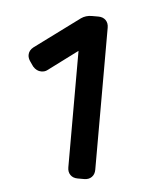

<svg xmlns="http://www.w3.org/2000/svg" viewBox="-36 -731 304 412"><g transform="rotate(5 115.5 -525.0)"><path d="M160 -350H146Q136 -350 130 -356Q124 -362 124 -372V-623L61 -576Q56 -572 48 -572Q38 -572 30 -581L23 -591Q18 -598 18 -605Q18 -615 27 -622L123 -693Q133 -700 146 -700H160Q170 -700 176 -694Q182 -688 182 -678V-372Q182 -362 176 -356Q170 -350 160 -350Z"/></g></svg>

Font: Rubik
Style: Regular
Weight: 300
Designer: Hubert & Fischer
Foundry: Hubert & Fischer
Version: Version 1.100